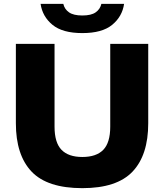

<svg xmlns="http://www.w3.org/2000/svg" viewBox="-20 -968 852 998"><path d="M408 10Q226 10 144.2 -76Q62.5 -162 62.5 -327.5V-740H263.5V-309.5Q263.5 -226.5 299.8 -189.2Q336 -152 408 -152Q480.5 -152 516.8 -189.2Q553 -226.5 553 -309.5V-740H750.5V-327.5Q750.5 -162 669 -76Q587.5 10 408 10ZM408 -796Q305 -796 252.8 -839Q200.5 -882 191 -948H309Q315.5 -920 338.8 -903.8Q362 -887.5 408 -887.5Q454 -887.5 477.2 -903.8Q500.5 -920 507 -948H625Q615.5 -882 563.2 -839Q511 -796 408 -796Z"/></svg>

Font: Encode Sans SemiExpanded SemiExpanded ExtraBold
Style: Regular
Weight: 800
Width: 6
Designer: Multiple Designers
Foundry: Impallari Type
Version: Version 3.000; ttfautohint (v1.8.3) -l 8 -r 50 -G 200 -x 14 